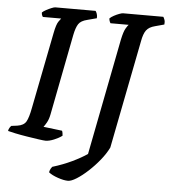

<svg xmlns="http://www.w3.org/2000/svg" viewBox="-70 -758 891 1011"><g transform="rotate(5 376.0 -252.0)"><path d="M191 0Q182 0 154 -4Q126 -8 91.5 -13.5Q57 -19 28.5 -25Q0 -31 -10 -34Q-9 -43 -4 -51Q1 -59 5 -62L36 -66Q70 -71 82.5 -92.5Q95 -114 105 -168L184 -569Q193 -615 204 -630.5Q215 -646 217 -648H120Q118 -651 115.5 -656.5Q113 -662 113 -671Q120 -678 134 -685.5Q148 -693 161.5 -698.5Q175 -704 181 -704H394Q398 -699 401.5 -689Q405 -679 404 -666L355 -653Q321 -645 308.5 -626Q296 -607 288 -567L205 -140Q200 -114 190 -96.5Q180 -79 174 -72L273 -60Q275 -56 276.5 -48Q278 -40 278 -34Q261 -21 235.5 -10.5Q210 0 191 0ZM327 200Q305 200 273 189Q241 178 224 164Q226 153 230.5 145Q235 137 238 134Q294 117 341 94.5Q388 72 420 50L540 -565Q549 -608 559.5 -625.5Q570 -643 574 -646H478Q475 -650 472.5 -657Q470 -664 470 -671Q478 -679 492 -686.5Q506 -694 519.5 -699Q533 -704 539 -704H752Q755 -700 759 -689.5Q763 -679 761 -664L713 -651Q681 -643 667 -624Q653 -605 646 -565L534 6Q518 39 490.5 73Q463 107 431.5 136Q400 165 372 182.5Q344 200 327 200Z"/></g></svg>

Font: Texturina SemiBold
Style: Italic
Weight: 600
Italic angle: -11°
Designer: Guillermo Torres Carreño
Foundry: Omnibus-Type
Version: Version 1.002; ttfautohint (v1.8.3)